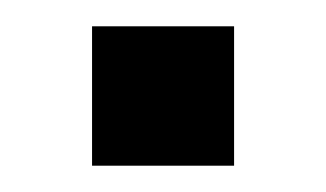

<svg xmlns="http://www.w3.org/2000/svg" viewBox="-20 -126 248 146"><path d="M50 -106H158V0H50Z"/></svg>

Font: Cabin
Style: Regular
Weight: 400
Designer: Pablo Impallari
Foundry: Pablo Impallari. http://www.impallari.com Igino Marini. http://www.ikern.com
Version: Version 2.001